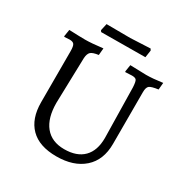

<svg xmlns="http://www.w3.org/2000/svg" viewBox="-179 -923 1039 1079"><g transform="rotate(30 340.5 -383.0)"><path d="M227 -98C198.3 -133.3 184 -184 184 -250L192 -544C193.3 -563.3 198.2 -576.8 206.5 -584.5C214.8 -592.2 231.3 -597.7 256 -601L260 -646C210.7 -640 172.7 -637 146 -637C126.7 -637 92 -638 42 -640L35 -596L37 -592L71 -594C85.7 -594 95.5 -590.3 100.5 -583C105.5 -575.7 108 -561.3 108 -540V-209C108 -138.3 127 -83.8 165 -45.5C203 -7.2 259.2 12 333.5 12C407.8 12 466.7 -7.2 510 -45.5C553.3 -83.8 575 -138 575 -208V-544C575 -564.7 579.2 -578.3 587.5 -585C595.8 -591.7 614.7 -597 644 -601L648 -646C604.7 -640 569.3 -637 542 -637C522.7 -637 488 -638 438 -640L431 -596L433 -592L476 -594C490.7 -594 500.2 -590.8 504.5 -584.5C508.8 -578.2 511.7 -563.3 513 -540L519 -214C519 -159.3 504.7 -117.5 476 -88.5C447.3 -59.5 405.8 -45 351.5 -45C297.2 -45 255.7 -62.7 227 -98ZM490 -778 361 -772C321.7 -772 270.3 -772.3 207 -773L197 -728L203 -719L489 -721L496 -768Z"/></g></svg>

Font: Alegreya SC
Style: Regular
Weight: 400
Designer: Juan Pablo del Peral
Foundry: Juan Pablo del Peral
Version: Version 1.003